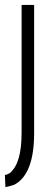

<svg xmlns="http://www.w3.org/2000/svg" viewBox="-50 -554 198 782"><path d="M89 -12Q89 155 9 198Q-10 205 -28 208L-30 159Q-20 157 -10 151Q14 131 26 90.5Q38 50 38 -15V-534H89Z"/></svg>

Font: Georama ExtraCondensed Light
Style: Regular
Weight: 300
Width: 2
Designer: Jean-Baptiste Levee
Foundry: Production Type
Version: Version 1.000